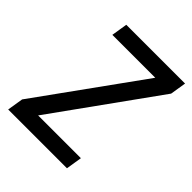

<svg xmlns="http://www.w3.org/2000/svg" viewBox="-204 -859 984 984"><g transform="rotate(45 288.0 -367.5)"><path d="M19 0H445L459 -87H149L552 -648L566 -735H140L126 -648H437L33 -87Z"/></g></svg>

Font: Iosevka Sparkle Medium
Style: Italic
Weight: 500
Italic angle: -9°
Designer: Belleve Invis
Foundry: Belleve Invis
Version: Version 4.5.0; ttfautohint (v1.8.3)